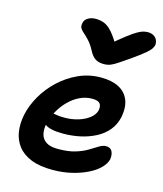

<svg xmlns="http://www.w3.org/2000/svg" viewBox="-119 -888 836 986"><g transform="rotate(15 299.0 -395.0)"><path d="M253 10Q184 10 138.5 -8.5Q93 -27 68 -59.5Q43 -92 36.5 -134.5Q30 -177 40 -226Q51 -278 80.5 -329Q110 -380 154.5 -421.5Q199 -463 254.5 -488Q310 -513 373 -513Q430 -513 467.5 -493.5Q505 -474 520.5 -436.5Q536 -399 526 -345Q517 -303 492 -272.5Q467 -242 429.5 -222.5Q392 -203 348.5 -193.5Q305 -184 258 -184Q189 -184 163.5 -203Q138 -222 142 -244Q144 -258 152 -264.5Q160 -271 175 -271Q186 -271 201 -268Q216 -265 244 -265Q282 -265 316.5 -275.5Q351 -286 375 -305Q399 -324 404 -348Q408 -372 397.5 -384Q387 -396 357 -396Q323 -396 291.5 -381Q260 -366 233.5 -339.5Q207 -313 188 -278.5Q169 -244 161 -205Q156 -177 162 -153.5Q168 -130 189.5 -115.5Q211 -101 252 -101Q307 -101 344.5 -112.5Q382 -124 408 -140Q434 -156 453 -167.5Q472 -179 488 -179Q513 -179 521.5 -161Q530 -143 526 -119Q520 -95 497.5 -72Q475 -49 437.5 -30.5Q400 -12 353 -1Q306 10 253 10ZM546 -800Q562 -800 574.5 -793Q587 -786 593 -774Q599 -762 598 -746Q596 -737 589.5 -726.5Q583 -716 562 -698Q541 -680 494 -647Q460 -624 439.5 -610Q419 -596 403 -589.5Q387 -583 367 -583Q339 -583 321.5 -594.5Q304 -606 290 -633Q274 -663 258 -680.5Q242 -698 229 -709Q216 -720 209.5 -730.5Q203 -741 207 -758Q210 -776 227.5 -786.5Q245 -797 268 -797Q295 -797 316.5 -787.5Q338 -778 359.5 -752.5Q381 -727 408 -680L358 -681Q409 -725 441 -749.5Q473 -774 492 -784.5Q511 -795 523 -797.5Q535 -800 546 -800Z"/></g></svg>

Font: Shantell Sans SemiBold
Style: Italic
Weight: 600
Italic angle: -11°
Designer: Stephen Nixon, Anya Danilova, Shantell Martin
Foundry: Arrow Type
Version: Version 1.011;[c5ecc13dd]